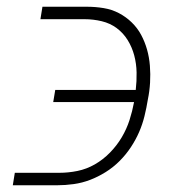

<svg xmlns="http://www.w3.org/2000/svg" viewBox="-20 -550 540 570"><path d="M18 0 24 -37H156Q183 -37 210 -42.5Q237 -48 261.5 -62Q286 -76 306.5 -97Q327 -118 341.5 -142.5Q356 -167 364.5 -193.5Q373 -220 378 -247H138L144 -283H383Q386 -309 385.5 -335Q385 -361 378.5 -385.5Q372 -410 359 -431Q346 -452 326.5 -466.5Q307 -481 282 -487Q257 -493 231 -493H100L106 -530H238Q263 -530 287.5 -526Q312 -522 333 -511Q354 -500 371 -483.5Q388 -467 399 -446.5Q410 -426 416.5 -403Q423 -380 425 -355Q427 -330 425.5 -304.5Q424 -279 419 -255Q415 -230 409 -205.5Q403 -181 393 -158Q383 -135 368.5 -113Q354 -91 335 -72Q316 -53 293.5 -39Q271 -25 247.5 -16Q224 -7 199 -3.5Q174 0 150 0Z"/></svg>

Font: Iosevka Slab Extralight
Style: Italic
Weight: 200
Italic angle: -9°
Monospace: yes
Designer: Belleve Invis
Foundry: Belleve Invis
Version: Version 11.1.1; ttfautohint (v1.8.3)